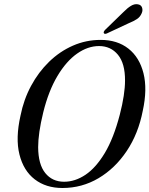

<svg xmlns="http://www.w3.org/2000/svg" viewBox="-20 -905 728 936"><path d="M470.5 -710.5Q552 -710.5 606 -668Q660 -625.5 679.5 -547.8Q699 -470 676 -365Q654.5 -253.5 597.8 -168.8Q541 -84 460.2 -36.2Q379.5 11.5 284.5 11.5Q204 11.5 149.2 -30.8Q94.5 -73 74.8 -152Q55 -231 80 -341.5Q95.5 -419.5 131.5 -486.5Q167.5 -553.5 219.5 -604Q271.5 -654.5 335.5 -682.5Q399.5 -710.5 470.5 -710.5ZM292.5 -19Q346 -19 396.8 -53Q447.5 -87 490.8 -159Q534 -231 564 -346Q577 -396.5 583.2 -437.8Q589.5 -479 589.5 -512Q590 -595.5 555 -638Q520 -680.5 463 -680.5Q408 -680.5 355.5 -643.5Q303 -606.5 260 -534.5Q217 -462.5 191 -358Q178 -305 172 -262.8Q166 -220.5 166 -187.5Q166.5 -103.5 200.8 -61.2Q235 -19 292.5 -19ZM580.5 -845Q601 -866 618.5 -876.5Q636 -887 652 -884Q668 -881.5 672.5 -868Q677 -854.5 671 -841Q663.5 -822.5 647.5 -812Q631.5 -801.5 609 -792.5L501 -742Q489.5 -737 486 -744Q483.5 -750 493 -760Z"/></svg>

Font: Fraunces 144pt Soft
Style: Italic
Weight: 400
Italic angle: -16°
Version: Version 1.000;[b76b70a41]